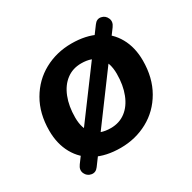

<svg xmlns="http://www.w3.org/2000/svg" viewBox="-134 -670 852 852"><g transform="rotate(-30 292.0 -244.5)"><path d="M35.1 -214.3Q35.1 -301.9 72.7 -366.7Q110.2 -431.5 173.6 -466Q237.1 -500.4 313.3 -500.4Q386.9 -500.4 440.5 -472.9Q494 -445.4 522.3 -394.8Q550.7 -344.2 550.7 -276.6Q550.7 -188.9 513.1 -123.7Q475.6 -58.5 412.1 -24.1Q348.7 10.4 272.5 10.4Q198 10.4 144.9 -17.1Q91.8 -44.6 63.5 -95.6Q35.1 -146.6 35.1 -214.3ZM421.1 -283.4Q421.1 -341.5 392 -371.9Q362.8 -402.4 306.7 -402.4Q262.9 -402.4 230.9 -378Q198.8 -353.7 181.4 -309.4Q163.9 -265.2 163.9 -207.4Q163.9 -148.5 193 -118.1Q222.2 -87.6 278.3 -87.6Q322 -87.6 354.1 -112Q386.2 -136.3 403.6 -181Q421.1 -225.6 421.1 -283.4ZM77.6 -17.3 450.5 -519.9Q464.7 -539.5 485.4 -535.5Q506.2 -531.5 514.8 -511.7Q523.4 -492 508.2 -471.4L136.3 31Q122.1 50.5 101 46.7Q79.8 42.9 71 23.2Q62.2 3.6 77.6 -17.3Z"/></g></svg>

Font: SN Pro Thin
Style: Italic
Weight: 200
Italic angle: -9°
Designer: Tobias Whetton
Foundry: Supernotes
Version: Version 1.003;Glyphs 3.3 (3324)